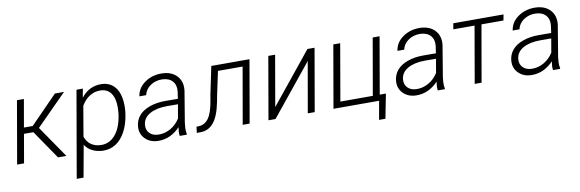

<svg xmlns="http://www.w3.org/2000/svg" viewBox="-52 -967 4834 1599"><g transform="rotate(-10 2365.5 -168.0)"><path d="M206.1 -242.2H126.5L84.5 0H25.9L117.7 -528.3H176.3L135.3 -293.9H209.5L438.5 -528.3H515.6L257.8 -269L442.4 0H371.6Z M751.5 10.3Q706.1 9.3 665.8 -9Q625.5 -27.3 600.6 -66.4L551.8 203.1H494.1L621.1 -528.3H674.8L661.1 -453.6Q730 -541 833.5 -538.1Q907.7 -536.1 949.2 -482.9Q990.7 -429.7 992.2 -332Q992.7 -301.3 989.3 -272.5L987.3 -258.8Q975.1 -173.3 941.4 -111.3Q907.7 -49.3 859.4 -18.8Q811 11.7 751.5 10.3ZM931.2 -272.5 934.1 -318.8Q935.5 -397 905.8 -441.4Q876 -485.8 817.4 -487.8Q766.1 -488.8 724.4 -462.6Q682.6 -436.5 653.8 -386.7L610.4 -132.3Q626 -87.4 659.9 -64Q693.8 -40.5 741.2 -39.1Q812 -36.6 861.1 -92Q910.2 -147.5 927.2 -246.6Z M1400.9 0Q1398.4 -18.6 1399.4 -37.1L1403.8 -73.7Q1367.2 -34.2 1320.1 -11.7Q1272.9 10.7 1218.3 9.8Q1151.4 8.8 1109.6 -32.5Q1067.9 -73.7 1072.3 -136.2Q1076.2 -188.5 1108.2 -226.8Q1140.1 -265.1 1199.2 -286.4Q1258.3 -307.6 1331.5 -307.6L1439.5 -307.1L1448.2 -367.7Q1454.1 -421.9 1424.8 -454.6Q1395.5 -487.3 1338.4 -489.3Q1280.8 -490.2 1238 -460.7Q1195.3 -431.2 1184.6 -382.8H1127.4Q1137.2 -452.1 1198.7 -495.8Q1260.3 -539.6 1344.2 -538.6Q1425.8 -536.6 1470 -489.3Q1514.2 -441.9 1505.9 -366.2L1461.9 -100.6L1458 -58.1Q1456.5 -31.7 1461.9 -5.9L1460.9 0ZM1228 -41.5Q1281.7 -39.6 1330.8 -67.1Q1379.9 -94.7 1412.1 -145.5L1432.1 -262.2L1338.9 -262.7Q1250 -262.7 1193.8 -231.2Q1137.7 -199.7 1131.8 -141.1Q1127.4 -98.1 1154.5 -70.3Q1181.6 -42.5 1228 -41.5Z M2084 -528.3 1992.2 0H1933.6L2017.1 -478H1808.6L1766.6 -280.8L1755.4 -222.2Q1732.4 -105.5 1687 -51.8Q1641.6 2 1569.3 0H1545.4L1551.8 -51.3L1570.8 -51.8Q1622.6 -54.2 1654.8 -98.9Q1687 -143.6 1703.6 -243.7L1712.4 -294.9L1761.2 -528.3Z M2574.2 -528.3H2634.3L2542.5 0H2483.9L2559.1 -429.2L2210.9 0H2151.4L2243.2 -528.3H2300.8L2226.1 -98.6Z M2793 -528.3H2851.1L2768.1 -49.3H3042.5L3126 -528.3H3184.1L3101.1 -49.3H3153.3L3112.8 156.7H3059.1L3086.9 0H2701.2Z M3583 0Q3580.6 -18.6 3581.5 -37.1L3585.9 -73.7Q3549.3 -34.2 3502.2 -11.7Q3455.1 10.7 3400.4 9.8Q3333.5 8.8 3291.7 -32.5Q3250 -73.7 3254.4 -136.2Q3258.3 -188.5 3290.3 -226.8Q3322.3 -265.1 3381.3 -286.4Q3440.4 -307.6 3513.7 -307.6L3621.6 -307.1L3630.4 -367.7Q3636.2 -421.9 3606.9 -454.6Q3577.6 -487.3 3520.5 -489.3Q3462.9 -490.2 3420.2 -460.7Q3377.4 -431.2 3366.7 -382.8H3309.6Q3319.3 -452.1 3380.9 -495.8Q3442.4 -539.6 3526.4 -538.6Q3607.9 -536.6 3652.1 -489.3Q3696.3 -441.9 3688 -366.2L3644 -100.6L3640.1 -58.1Q3638.7 -31.7 3644 -5.9L3643.1 0ZM3410.2 -41.5Q3463.9 -39.6 3512.9 -67.1Q3562 -94.7 3594.2 -145.5L3614.3 -262.2L3521 -262.7Q3432.1 -262.7 3376 -231.2Q3319.8 -199.7 3314 -141.1Q3309.6 -98.1 3336.7 -70.3Q3363.8 -42.5 3410.2 -41.5Z M4223.1 -478.5H4037.1L3953.6 0H3895.5L3978.5 -478.5H3798.8L3807.6 -528.3H4232.4Z M4557.6 0Q4555.2 -18.6 4556.2 -37.1L4560.5 -73.7Q4523.9 -34.2 4476.8 -11.7Q4429.7 10.7 4375 9.8Q4308.1 8.8 4266.4 -32.5Q4224.6 -73.7 4229 -136.2Q4232.9 -188.5 4264.9 -226.8Q4296.9 -265.1 4356 -286.4Q4415 -307.6 4488.3 -307.6L4596.2 -307.1L4605 -367.7Q4610.8 -421.9 4581.5 -454.6Q4552.2 -487.3 4495.1 -489.3Q4437.5 -490.2 4394.8 -460.7Q4352.1 -431.2 4341.3 -382.8H4284.2Q4293.9 -452.1 4355.5 -495.8Q4417 -539.6 4501 -538.6Q4582.5 -536.6 4626.7 -489.3Q4670.9 -441.9 4662.6 -366.2L4618.7 -100.6L4614.7 -58.1Q4613.3 -31.7 4618.7 -5.9L4617.7 0ZM4384.8 -41.5Q4438.5 -39.6 4487.5 -67.1Q4536.6 -94.7 4568.8 -145.5L4588.9 -262.2L4495.6 -262.7Q4406.7 -262.7 4350.6 -231.2Q4294.4 -199.7 4288.6 -141.1Q4284.2 -98.1 4311.3 -70.3Q4338.4 -42.5 4384.8 -41.5Z"/></g></svg>

Font: RobotoInd Light
Style: Italic
Weight: 300
Italic angle: -12°
Designer: Google
Version: Version 2.001151; 2014